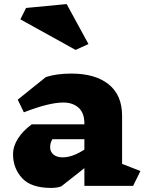

<svg xmlns="http://www.w3.org/2000/svg" viewBox="-20 -912 718 942"><path d="M633 0H394V-87L281 2Q261 10 231 10Q132 10 88 -38.5Q44 -87 44 -155Q44 -194 68 -232Q92 -270 136 -302H394V-306Q394 -358 365.5 -383.5Q337 -409 290 -409Q221 -409 97 -361L67 -423L205 -534Q258 -551 330 -551Q448 -551 513.5 -498Q579 -445 579 -344V-108L669 -73ZM394 -178V-229H237Q226 -211 226 -190Q226 -167 242.5 -153.5Q259 -140 288 -140Q335 -140 394 -178ZM351 -667 80 -817 108 -873 307 -892 414 -696Z"/></svg>

Font: Inknut Antiqua ExtraBold
Style: Regular
Weight: 800
Designer: Claus Eggers Sørensen
Foundry: Claus Eggers Sørensen
Version: Version 1.003; ttfautohint (v1.8.2) -l 8 -r 50 -G 200 -x 14 